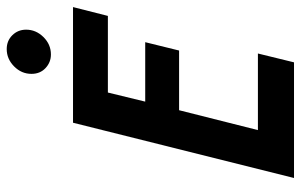

<svg xmlns="http://www.w3.org/2000/svg" viewBox="-174 -678 852 543"><g transform="rotate(-90 251.5 -406.0)"><path d="M20.1 0 176.4 -625H503.5L478.5 -526.4H261.8L236.1 -420.8H404.2L380.6 -325H211.8L155.6 -102.1H372.2L347.2 0ZM369.4 -687.5Q347.2 -687.5 330.9 -702.8Q314.6 -718.1 314.6 -742.4Q314.6 -770.8 335.8 -791.7Q356.9 -812.5 384.7 -812.5Q408.3 -812.5 424 -796.5Q439.6 -780.6 439.6 -757.6Q439.6 -729.9 418.8 -708.7Q397.9 -687.5 369.4 -687.5Z"/></g></svg>

Font: Afacad SemiBold
Style: Italic
Weight: 600
Italic angle: -14°
Designer: Kristian Moeller
Foundry: Dicotype
Version: Version 1.000